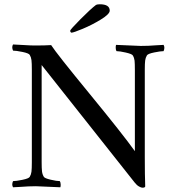

<svg xmlns="http://www.w3.org/2000/svg" viewBox="-20 -873 816 898"><path d="M308.1 -729Q308.1 -734.4 356.2 -783Q404.3 -831.5 429.2 -850.1Q435.1 -853 446.8 -853Q493.2 -853 493.2 -823.2Q493.2 -807.1 451.7 -781.7Q410.2 -756.3 366.9 -738.3Q323.7 -720.2 314 -720.2Q312 -720.2 310.1 -723.4Q308.1 -726.6 308.1 -729ZM41 2.9Q33.7 -9.3 41 -25.9Q55.2 -25.9 85 -32Q114.7 -38.1 119.1 -45.9Q125.5 -56.6 127.2 -70.1Q128.9 -83.5 128.9 -113.8V-547.9Q128.9 -578.1 127.2 -591.8Q125.5 -605.5 119.1 -616.2Q114.7 -624 85 -630.1Q55.2 -636.2 41 -636.2Q33.7 -652.8 41 -665Q56.6 -664.6 90.3 -662.4Q124 -660.2 143.1 -660.2Q190.9 -660.2 219.2 -662.1Q244.1 -623 399.2 -434.1Q554.2 -245.1 610.8 -166V-544.9Q610.8 -576.2 609.4 -589.4Q607.9 -602.5 601.1 -613.8Q597.2 -620.6 568.4 -627.2Q539.6 -633.8 524.9 -633.8Q521.5 -638.7 521.2 -648.9Q521 -659.2 522.9 -663.1Q623 -658.2 638.2 -658.2Q658.7 -658.2 674.3 -658.9Q689.9 -659.7 709 -661.1Q728 -662.6 745.1 -663.1Q752.4 -650.9 745.1 -633.8Q731 -633.8 701.2 -627.7Q671.4 -621.6 667 -613.8Q660.6 -603 658.9 -589.6Q657.2 -576.2 657.2 -545.9V-139.2Q657.2 -52.7 659.2 -1Q658.2 4.9 646 4.9Q640.6 4.9 630.4 -0.7Q620.1 -6.3 610.8 -18.1L174.8 -568.8V-115.2Q174.8 -85 176.5 -71Q178.2 -57.1 185.1 -45.9Q189 -39.1 217 -32.5Q245.1 -25.9 259.8 -25.9Q263.2 -21 263.7 -11Q264.2 -1 262.2 2.9Q162.1 -2 147.9 -2Q127.4 -2 111.8 -1.2Q96.2 -0.5 77.1 1Q58.1 2.4 41 2.9Z"/></svg>

Font: Crimson
Style: Roman
Weight: 400
Version: Version 0.8